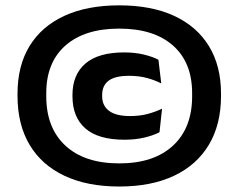

<svg xmlns="http://www.w3.org/2000/svg" viewBox="-20 -677 892 718"><path d="M426 20.5Q306 20.5 220.8 -19.8Q135.5 -60 90.5 -135.8Q45.5 -211.5 45.5 -318.5V-326.5Q45.5 -431 90.5 -504.8Q135.5 -578.5 220.8 -617.8Q306 -657 426 -657Q546 -657 631 -617.8Q716 -578.5 761.2 -504.8Q806.5 -431 806.5 -326.5V-318.5Q806.5 -211.5 761.2 -135.8Q716 -60 631 -19.8Q546 20.5 426 20.5ZM445.5 -154.5Q347.5 -154.5 299.2 -196.8Q251 -239 251 -317V-322Q251 -397.5 299.2 -439.2Q347.5 -481 444.5 -481Q484.5 -481 517.8 -473Q551 -465 572.5 -453.5L583 -365Q559 -377.5 529 -385.5Q499 -393.5 462 -393.5Q410.5 -393.5 386.2 -375.2Q362 -357 362 -322V-317Q362 -282 387.8 -262.5Q413.5 -243 466 -243Q502 -243 530.8 -250.5Q559.5 -258 586 -270.5L576.5 -182.5Q553.5 -170.5 519.8 -162.5Q486 -154.5 445.5 -154.5ZM426 -66Q555 -66 626.8 -132.2Q698.5 -198.5 698.5 -317V-328.5Q698.5 -443.5 626.8 -506.8Q555 -570 426 -570Q296.5 -570 224.8 -506.8Q153 -443.5 153 -328.5V-317Q153 -198.5 224.8 -132.2Q296.5 -66 426 -66Z"/></svg>

Font: Anek Latin Expanded
Style: Bold
Weight: 700
Width: 7
Designer: Yesha Goshar
Foundry: Ek Type
Version: Version 1.003